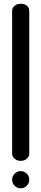

<svg xmlns="http://www.w3.org/2000/svg" viewBox="-20 -814 222 1030"><path d="M58.5 182.5Q45 169 45 150Q45 131 58.5 117.5Q72 104 91 104Q110 104 123.5 117.5Q137 131 137 150Q137 169 123.5 182.5Q110 196 91 196Q72 196 58.5 182.5ZM137 -651V-53V-48V-27V6Q137 11 136.5 18Q136 25 124 37Q112 49 89 49Q84 49 76.5 47.5Q69 46 57 36Q45 26 45 8V-27V-430V-513V-692V-706V-753Q45 -771 56 -781Q67 -791 78 -792L89 -794Q112 -794 124 -783.5Q136 -773 136 -762L137 -752V-718V-697V-692Z"/></svg>

Font: Soda Fountain
Style: Regular
Weight: 400
Version: Version 1.0